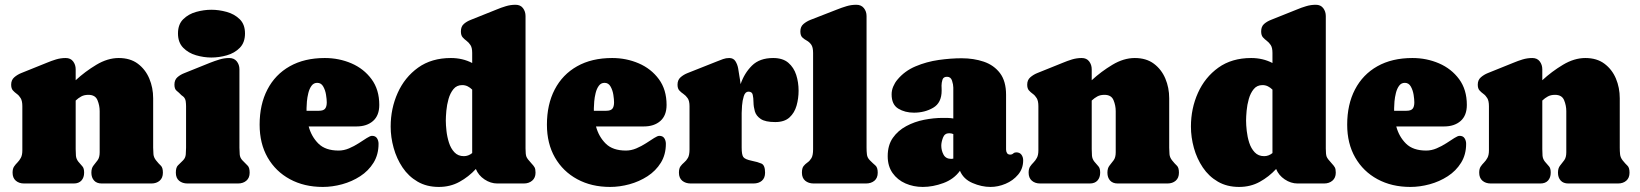

<svg xmlns="http://www.w3.org/2000/svg" viewBox="-20 -754 6738 789"><path d="M250 -515.6Q270 -515.6 280.5 -501.7Q291 -487.8 291 -469.2V-424.3Q329.6 -460 376 -487.8Q422.4 -515.6 467.8 -515.6Q515.1 -515.6 546.4 -492.2Q577.6 -468.8 593.5 -431.2Q609.4 -393.6 609.4 -350.1V-147Q609.4 -133.3 610.6 -120.1Q611.8 -106.9 621.1 -95.2Q632.3 -81.1 640.9 -73.2Q649.4 -65.4 649.4 -44.4Q649.4 -22.9 636.2 -11.5Q623 0 602.1 0H397.9Q377.4 0 366.5 -12.2Q355.5 -24.4 355.5 -44.4Q355.5 -63 364 -73.5Q372.6 -84 381.1 -95.5Q389.6 -106.9 389.6 -127.9V-297.4Q389.6 -320.3 380.6 -342.3Q371.6 -364.3 343.3 -364.3Q326.2 -364.3 314 -357.7Q301.8 -351.1 291 -340.8V-141.1Q291 -127.9 292 -114.5Q293 -101.1 301.8 -89.8Q312 -77.6 318.8 -70.1Q325.7 -62.5 325.7 -44.4Q325.7 -24.4 314.7 -12.2Q303.7 0 283.2 0H79.1Q58.1 0 44.9 -11.5Q31.7 -22.9 31.7 -44.4Q31.7 -60.5 37.8 -69.6Q43.9 -78.6 51.8 -86.4Q59.6 -94.2 65.7 -105.5Q71.8 -116.7 71.8 -136.2V-317.4Q71.8 -339.4 64.9 -350.6Q58.1 -361.8 48.8 -368.4Q39.6 -375 32.7 -382.8Q25.9 -390.6 25.9 -406.2Q25.9 -425.3 38.6 -436.3Q51.3 -447.3 66.9 -453.6L172.4 -496.1Q190.9 -503.9 210.2 -509.8Q229.5 -515.6 250 -515.6Z M921.9 -515.6Q941.9 -515.6 952.9 -502Q963.9 -488.3 963.9 -469.2V-147Q963.9 -133.3 965.1 -119.4Q966.3 -105.5 976.1 -95.2Q988.8 -81.5 997.3 -73.7Q1005.9 -65.9 1005.9 -44.4Q1005.9 -22.9 992.4 -11.5Q979 0 958 0H750.5Q729.5 0 716.1 -11.2Q702.6 -22.5 702.6 -44.4Q702.6 -65.4 710.9 -74Q719.2 -82.5 732.4 -95.2Q742.2 -105 743.4 -119.6Q744.6 -134.3 744.6 -147V-317.4Q744.6 -327.1 743.2 -337.6Q741.7 -348.1 734.9 -355.5Q732.9 -357.9 730.2 -359.4Q727.5 -360.8 725.6 -362.8Q714.8 -374 705.8 -381.1Q696.8 -388.2 696.8 -406.2Q696.8 -425.8 709 -436.5Q721.2 -447.3 737.8 -453.6L843.3 -496.1Q861.8 -503.4 881.8 -509.5Q901.9 -515.6 921.9 -515.6ZM848.6 -517.6Q817.4 -517.6 785.6 -526.9Q753.9 -536.1 732.7 -557.9Q711.4 -579.6 711.4 -616.7Q711.4 -653.8 732.9 -675Q754.4 -696.3 786.1 -705.1Q817.9 -713.9 848.6 -713.9Q879.4 -713.9 911.4 -705.1Q943.4 -696.3 965.1 -675Q986.8 -653.8 986.8 -616.7Q986.8 -579.1 965.3 -557.4Q943.8 -535.6 911.9 -526.6Q879.9 -517.6 848.6 -517.6Z M1538.6 -322.8Q1538.6 -279.3 1512.9 -256.8Q1487.3 -234.4 1445.3 -234.4H1248.5Q1259.8 -192.4 1288.6 -163.8Q1317.4 -135.3 1371.6 -135.3Q1393.1 -135.3 1414.3 -144.3Q1435.5 -153.3 1454.3 -165.5Q1473.1 -177.7 1487.3 -186.8Q1501.5 -195.8 1508.8 -195.8Q1522.9 -195.8 1529.3 -185.8Q1535.6 -175.8 1535.6 -163.1Q1535.6 -118.7 1514.9 -85.2Q1494.1 -51.8 1460.2 -29.8Q1426.3 -7.8 1386 3.2Q1345.7 14.2 1306.6 14.2Q1230 14.2 1171.4 -17.6Q1112.8 -49.3 1079.8 -106.7Q1046.9 -164.1 1046.9 -241.7Q1046.9 -324.7 1078.9 -386.2Q1110.8 -447.8 1170.9 -481.7Q1231 -515.6 1314.9 -515.6Q1373 -515.6 1424.1 -493.7Q1475.1 -471.7 1506.8 -428.7Q1538.6 -385.7 1538.6 -322.8ZM1239.7 -309.6Q1239.7 -304.2 1239.7 -298.8H1290.5Q1309.1 -298.8 1315.9 -307.4Q1322.8 -315.9 1322.8 -333.5Q1322.8 -345.2 1319.8 -364.3Q1316.9 -383.3 1308.3 -398.4Q1299.8 -413.6 1283.7 -413.6Q1269 -413.6 1260.3 -401.6Q1251.5 -389.6 1247.1 -371.8Q1242.7 -354 1241.2 -336.9Q1239.7 -319.8 1239.7 -309.6Z M1585.4 -233.9Q1585.4 -308.1 1614.3 -372.3Q1643.1 -436.5 1698.2 -476.1Q1753.4 -515.6 1833 -515.6Q1880.9 -515.6 1920.4 -495.1V-536.6Q1920.4 -558.1 1913.3 -568.8Q1906.2 -579.6 1897.2 -586.2Q1888.2 -592.8 1881.1 -600.8Q1874 -608.9 1874 -625Q1874 -645 1886 -655.5Q1897.9 -666 1914.6 -672.4L2020.5 -714.8Q2039.1 -722.7 2058.6 -728.5Q2078.1 -734.4 2098.6 -734.4Q2118.7 -734.4 2129.2 -720.5Q2139.6 -706.5 2139.6 -688V-143.6Q2139.6 -119.6 2143.1 -110.4Q2146.5 -101.1 2163.1 -83.5Q2172.9 -73.2 2176.8 -66.2Q2180.7 -59.1 2180.7 -44.4Q2180.7 -23.4 2167 -11.7Q2153.3 0 2132.8 0H2023.4Q1996.1 0 1970.9 -16.8Q1945.8 -33.7 1935.5 -59.6Q1905.8 -27.3 1867.9 -6.6Q1830.1 14.2 1783.2 14.2Q1733.4 14.2 1696 -7.6Q1658.7 -29.3 1634.3 -65.7Q1609.9 -102.1 1597.7 -146Q1585.4 -189.9 1585.4 -233.9ZM1812 -258.3Q1812 -240.7 1814.7 -216.1Q1817.4 -191.4 1825 -167.7Q1832.5 -144 1847.4 -128.2Q1862.3 -112.3 1886.2 -112.3Q1904.8 -112.3 1920.4 -125V-385.7Q1912.1 -394 1901.9 -399.2Q1891.6 -404.3 1879.4 -404.3Q1856.9 -404.3 1843.5 -387.9Q1830.1 -371.6 1823.2 -347.4Q1816.4 -323.2 1814.2 -298.8Q1812 -274.4 1812 -258.3Z M2719.2 -322.8Q2719.2 -279.3 2693.6 -256.8Q2668 -234.4 2626 -234.4H2429.2Q2440.4 -192.4 2469.2 -163.8Q2498 -135.3 2552.2 -135.3Q2573.7 -135.3 2595 -144.3Q2616.2 -153.3 2635 -165.5Q2653.8 -177.7 2668 -186.8Q2682.1 -195.8 2689.5 -195.8Q2703.6 -195.8 2710 -185.8Q2716.3 -175.8 2716.3 -163.1Q2716.3 -118.7 2695.6 -85.2Q2674.8 -51.8 2640.9 -29.8Q2606.9 -7.8 2566.7 3.2Q2526.4 14.2 2487.3 14.2Q2410.6 14.2 2352.1 -17.6Q2293.5 -49.3 2260.5 -106.7Q2227.5 -164.1 2227.5 -241.7Q2227.5 -324.7 2259.5 -386.2Q2291.5 -447.8 2351.6 -481.7Q2411.6 -515.6 2495.6 -515.6Q2553.7 -515.6 2604.7 -493.7Q2655.8 -471.7 2687.5 -428.7Q2719.2 -385.7 2719.2 -322.8ZM2420.4 -309.6Q2420.4 -304.2 2420.4 -298.8H2471.2Q2489.7 -298.8 2496.6 -307.4Q2503.4 -315.9 2503.4 -333.5Q2503.4 -345.2 2500.5 -364.3Q2497.6 -383.3 2489 -398.4Q2480.5 -413.6 2464.4 -413.6Q2449.7 -413.6 2440.9 -401.6Q2432.1 -389.6 2427.7 -371.8Q2423.3 -354 2421.9 -336.9Q2420.4 -319.8 2420.4 -309.6Z M3027.8 -289.6V-147Q3027.8 -118.7 3034.4 -108.9Q3041 -99.1 3069.3 -93.3Q3094.2 -88.4 3109.1 -81.8Q3124 -75.2 3124 -44.4Q3124 -22.5 3110.8 -11.2Q3097.7 0 3076.2 0H2818.4Q2797.4 0 2783.7 -11.2Q2770 -22.5 2770 -44.4Q2770 -62 2776.6 -70.8Q2783.2 -79.6 2791.7 -86.7Q2800.3 -93.8 2806.9 -105.2Q2813.5 -116.7 2813.5 -140.1V-317.4Q2813.5 -339.4 2805.9 -350.3Q2798.3 -361.3 2788.8 -367.7Q2779.3 -374 2771.7 -382.1Q2764.2 -390.1 2764.2 -406.2Q2764.2 -425.3 2776.6 -436.3Q2789.1 -447.3 2805.2 -453.6L2927.2 -502Q2939 -506.8 2951.2 -511.2Q2963.4 -515.6 2976.6 -515.6Q2993.7 -515.6 3002 -502.7Q3010.3 -489.7 3013.4 -472.9Q3016.6 -456.1 3018.1 -443.4Q3019.5 -434.6 3021 -425.8Q3022.5 -417 3023.4 -408.2Q3038.6 -453.1 3070.1 -484.4Q3101.6 -515.6 3157.2 -515.6Q3196.8 -515.6 3219.5 -496.1Q3242.2 -476.6 3252 -446Q3261.7 -415.5 3261.7 -381.3Q3261.7 -349.6 3253.4 -320.1Q3245.1 -290.5 3224.4 -271.5Q3203.6 -252.4 3166 -252.4Q3125 -252.4 3106.2 -265.1Q3087.4 -277.8 3082 -296.4Q3076.7 -314.9 3076.4 -333.5Q3076.2 -352.1 3073.2 -364.7Q3070.3 -377.4 3055.7 -377.4Q3042.5 -377.4 3036.6 -359.1Q3030.8 -340.8 3029.3 -319.8Q3027.8 -298.8 3027.8 -289.6Z M3499 -734.4Q3519 -734.4 3530 -720.7Q3541 -707 3541 -688V-147Q3541 -132.8 3542.5 -119.4Q3543.9 -106 3554.7 -95.2Q3567.9 -82 3577.4 -74Q3586.9 -65.9 3586.9 -44.4Q3586.9 -22.5 3573.2 -11.2Q3559.6 0 3538.6 0H3323.7Q3302.7 0 3289.1 -11.2Q3275.4 -22.5 3275.4 -44.4Q3275.4 -63 3282.2 -71.5Q3289.1 -80.1 3298.3 -86.4Q3307.6 -92.8 3314.5 -104.2Q3321.3 -115.7 3321.3 -140.6V-536.6Q3321.3 -560.1 3313.5 -570.8Q3305.7 -581.5 3295.2 -587.2Q3284.7 -592.8 3276.9 -600.3Q3269 -607.9 3269 -625Q3269 -644.5 3281.7 -655.3Q3294.4 -666 3310.5 -672.4L3419.4 -714.8Q3439 -722.7 3458.5 -728.5Q3478 -734.4 3499 -734.4Z M3627.9 -112.3Q3627.9 -157.2 3648.9 -187.3Q3669.9 -217.3 3703.9 -235.6Q3737.8 -253.9 3777.3 -261.7Q3816.9 -269.5 3853.5 -269.5Q3864.3 -269.5 3875.5 -269.3Q3886.7 -269 3897.5 -267.1V-394Q3897.5 -406.2 3892.3 -422.4Q3887.2 -438.5 3871.6 -438.5Q3856.4 -438.5 3852.8 -426Q3849.1 -413.6 3849.1 -402.3Q3849.1 -397.5 3849.4 -392.3Q3849.6 -387.2 3849.6 -381.8Q3849.6 -331.5 3814.9 -311.3Q3780.3 -291 3735.8 -291Q3698.7 -291 3671.4 -307.6Q3644 -324.2 3644 -366.2Q3644 -382.8 3650.6 -398.4Q3657.2 -414.1 3667.5 -426.3Q3697.3 -462.4 3742.4 -481.4Q3787.6 -500.5 3837.6 -507.6Q3887.7 -514.6 3931.6 -514.6Q3981.4 -514.6 4022.9 -500.5Q4064.5 -486.3 4089.4 -453.4Q4114.3 -420.4 4114.3 -364.7V-139.6Q4114.3 -131.3 4118.2 -125Q4122.1 -118.7 4131.3 -118.7Q4138.7 -118.7 4143.8 -123.3Q4148.9 -127.9 4156.2 -127.9Q4170.4 -127.9 4177.5 -118.2Q4184.6 -108.4 4184.6 -95.2Q4184.6 -61 4163.8 -36.4Q4143.1 -11.7 4112.3 1.2Q4081.5 14.2 4050.3 14.2Q4013.7 14.2 3976.3 -2Q3939 -18.1 3924.8 -52.2Q3899.9 -17.6 3856.7 -1.7Q3813.5 14.2 3772 14.2Q3733.9 14.2 3700.9 -0.2Q3668 -14.6 3647.9 -43Q3627.9 -71.3 3627.9 -112.3ZM3848.1 -155.3Q3848.1 -135.7 3857.4 -118.4Q3866.7 -101.1 3889.2 -101.1Q3893.6 -101.1 3897.5 -102.1V-203.1Q3889.2 -206.5 3880.4 -206.5Q3861.8 -206.5 3855 -188.2Q3848.1 -169.9 3848.1 -155.3Z M4425.3 -515.6Q4445.3 -515.6 4455.8 -501.7Q4466.3 -487.8 4466.3 -469.2V-424.3Q4504.9 -460 4551.3 -487.8Q4597.7 -515.6 4643.1 -515.6Q4690.4 -515.6 4721.7 -492.2Q4752.9 -468.8 4768.8 -431.2Q4784.7 -393.6 4784.7 -350.1V-147Q4784.7 -133.3 4785.9 -120.1Q4787.1 -106.9 4796.4 -95.2Q4807.6 -81.1 4816.2 -73.2Q4824.7 -65.4 4824.7 -44.4Q4824.7 -22.9 4811.5 -11.5Q4798.3 0 4777.3 0H4573.2Q4552.7 0 4541.7 -12.2Q4530.8 -24.4 4530.8 -44.4Q4530.8 -63 4539.3 -73.5Q4547.9 -84 4556.4 -95.5Q4564.9 -106.9 4564.9 -127.9V-297.4Q4564.9 -320.3 4555.9 -342.3Q4546.9 -364.3 4518.6 -364.3Q4501.5 -364.3 4489.3 -357.7Q4477.1 -351.1 4466.3 -340.8V-141.1Q4466.3 -127.9 4467.3 -114.5Q4468.3 -101.1 4477.1 -89.8Q4487.3 -77.6 4494.1 -70.1Q4501 -62.5 4501 -44.4Q4501 -24.4 4490 -12.2Q4479 0 4458.5 0H4254.4Q4233.4 0 4220.2 -11.5Q4207 -22.9 4207 -44.4Q4207 -60.5 4213.1 -69.6Q4219.2 -78.6 4227.1 -86.4Q4234.9 -94.2 4241 -105.5Q4247.1 -116.7 4247.1 -136.2V-317.4Q4247.1 -339.4 4240.2 -350.6Q4233.4 -361.8 4224.1 -368.4Q4214.8 -375 4208 -382.8Q4201.2 -390.6 4201.2 -406.2Q4201.2 -425.3 4213.9 -436.3Q4226.6 -447.3 4242.2 -453.6L4347.7 -496.1Q4366.2 -503.9 4385.5 -509.8Q4404.8 -515.6 4425.3 -515.6Z M4874 -233.9Q4874 -308.1 4902.8 -372.3Q4931.6 -436.5 4986.8 -476.1Q5042 -515.6 5121.6 -515.6Q5169.4 -515.6 5209 -495.1V-536.6Q5209 -558.1 5201.9 -568.8Q5194.8 -579.6 5185.8 -586.2Q5176.8 -592.8 5169.7 -600.8Q5162.6 -608.9 5162.6 -625Q5162.6 -645 5174.6 -655.5Q5186.5 -666 5203.1 -672.4L5309.1 -714.8Q5327.6 -722.7 5347.2 -728.5Q5366.7 -734.4 5387.2 -734.4Q5407.2 -734.4 5417.7 -720.5Q5428.2 -706.5 5428.2 -688V-143.6Q5428.2 -119.6 5431.6 -110.4Q5435.1 -101.1 5451.7 -83.5Q5461.4 -73.2 5465.3 -66.2Q5469.2 -59.1 5469.2 -44.4Q5469.2 -23.4 5455.6 -11.7Q5441.9 0 5421.4 0H5312Q5284.7 0 5259.5 -16.8Q5234.4 -33.7 5224.1 -59.6Q5194.3 -27.3 5156.5 -6.6Q5118.7 14.2 5071.8 14.2Q5022 14.2 4984.6 -7.6Q4947.3 -29.3 4922.9 -65.7Q4898.4 -102.1 4886.2 -146Q4874 -189.9 4874 -233.9ZM5100.6 -258.3Q5100.6 -240.7 5103.3 -216.1Q5106 -191.4 5113.5 -167.7Q5121.1 -144 5136 -128.2Q5150.9 -112.3 5174.8 -112.3Q5193.4 -112.3 5209 -125V-385.7Q5200.7 -394 5190.4 -399.2Q5180.2 -404.3 5168 -404.3Q5145.5 -404.3 5132.1 -387.9Q5118.7 -371.6 5111.8 -347.4Q5105 -323.2 5102.8 -298.8Q5100.6 -274.4 5100.6 -258.3Z M6007.8 -322.8Q6007.8 -279.3 5982.2 -256.8Q5956.5 -234.4 5914.6 -234.4H5717.8Q5729 -192.4 5757.8 -163.8Q5786.6 -135.3 5840.8 -135.3Q5862.3 -135.3 5883.5 -144.3Q5904.8 -153.3 5923.6 -165.5Q5942.4 -177.7 5956.5 -186.8Q5970.7 -195.8 5978 -195.8Q5992.2 -195.8 5998.5 -185.8Q6004.9 -175.8 6004.9 -163.1Q6004.9 -118.7 5984.1 -85.2Q5963.4 -51.8 5929.4 -29.8Q5895.5 -7.8 5855.2 3.2Q5814.9 14.2 5775.9 14.2Q5699.2 14.2 5640.6 -17.6Q5582 -49.3 5549.1 -106.7Q5516.1 -164.1 5516.1 -241.7Q5516.1 -324.7 5548.1 -386.2Q5580.1 -447.8 5640.1 -481.7Q5700.2 -515.6 5784.2 -515.6Q5842.3 -515.6 5893.3 -493.7Q5944.3 -471.7 5976.1 -428.7Q6007.8 -385.7 6007.8 -322.8ZM5709 -309.6Q5709 -304.2 5709 -298.8H5759.8Q5778.3 -298.8 5785.2 -307.4Q5792 -315.9 5792 -333.5Q5792 -345.2 5789.1 -364.3Q5786.1 -383.3 5777.6 -398.4Q5769 -413.6 5752.9 -413.6Q5738.3 -413.6 5729.5 -401.6Q5720.7 -389.6 5716.3 -371.8Q5711.9 -354 5710.4 -336.9Q5709 -319.8 5709 -309.6Z M6276.9 -515.6Q6296.9 -515.6 6307.4 -501.7Q6317.9 -487.8 6317.9 -469.2V-424.3Q6356.4 -460 6402.8 -487.8Q6449.2 -515.6 6494.6 -515.6Q6542 -515.6 6573.2 -492.2Q6604.5 -468.8 6620.4 -431.2Q6636.2 -393.6 6636.2 -350.1V-147Q6636.2 -133.3 6637.5 -120.1Q6638.7 -106.9 6647.9 -95.2Q6659.2 -81.1 6667.7 -73.2Q6676.3 -65.4 6676.3 -44.4Q6676.3 -22.9 6663.1 -11.5Q6649.9 0 6628.9 0H6424.8Q6404.3 0 6393.3 -12.2Q6382.3 -24.4 6382.3 -44.4Q6382.3 -63 6390.9 -73.5Q6399.4 -84 6408 -95.5Q6416.5 -106.9 6416.5 -127.9V-297.4Q6416.5 -320.3 6407.5 -342.3Q6398.4 -364.3 6370.1 -364.3Q6353 -364.3 6340.8 -357.7Q6328.6 -351.1 6317.9 -340.8V-141.1Q6317.9 -127.9 6318.8 -114.5Q6319.8 -101.1 6328.6 -89.8Q6338.9 -77.6 6345.7 -70.1Q6352.5 -62.5 6352.5 -44.4Q6352.5 -24.4 6341.6 -12.2Q6330.6 0 6310.1 0H6106Q6085 0 6071.8 -11.5Q6058.6 -22.9 6058.6 -44.4Q6058.6 -60.5 6064.7 -69.6Q6070.8 -78.6 6078.6 -86.4Q6086.4 -94.2 6092.5 -105.5Q6098.6 -116.7 6098.6 -136.2V-317.4Q6098.6 -339.4 6091.8 -350.6Q6085 -361.8 6075.7 -368.4Q6066.4 -375 6059.6 -382.8Q6052.7 -390.6 6052.7 -406.2Q6052.7 -425.3 6065.4 -436.3Q6078.1 -447.3 6093.8 -453.6L6199.2 -496.1Q6217.8 -503.9 6237.1 -509.8Q6256.3 -515.6 6276.9 -515.6Z"/></svg>

Font: Caprasimo
Style: Regular
Weight: 400
Designer: The DocRepair Project, Phaedra Charles, Flavia Zimbardi
Foundry: Google
Version: Version 1.001